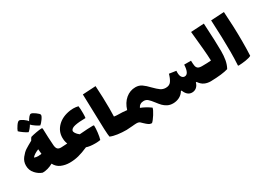

<svg xmlns="http://www.w3.org/2000/svg" viewBox="-28 -1522 3285 2420"><g transform="rotate(-30 1614.5 -312.5)"><path d="M566 -76Q566 -19 559 8Q552 35 534 35Q470 35 413.5 11Q357 -13 328 -70Q251 -27 176 -27Q123 -44 79.5 -92.5Q36 -141 36 -209Q36 -270 73.5 -317.5Q111 -365 146.5 -388Q182 -411 251 -449Q256 -458 263 -470.5Q270 -483 276 -489Q305 -498 359 -508Q413 -518 444 -518L453 -510Q456 -378 465 -258Q469 -218 485 -202Q501 -186 534 -186Q553 -186 559.5 -159Q566 -132 566 -76ZM232 -236Q244 -236 280 -241Q275 -274 273 -311Q239 -297 215.5 -282.5Q192 -268 174 -247Q199 -236 232 -236ZM446 -558Q424 -567 389.5 -590.5Q355 -614 338 -633Q326 -611 307 -588.5Q288 -566 276 -558Q252 -568 215.5 -594Q179 -620 163 -637Q170 -662 198.5 -704Q227 -746 246 -746Q265 -746 303.5 -719Q342 -692 350 -674Q367 -704 384.5 -725Q402 -746 417 -746Q436 -746 477 -716.5Q518 -687 521 -671Q524 -653 495 -612.5Q466 -572 446 -558Z M1009 -21Q977 -15 934 -15Q853 -15 807 -32Q727 3 664.5 19Q602 35 534 35Q516 35 509 8Q502 -19 502 -76Q502 -132 508.5 -159Q515 -186 534 -186Q561 -186 626 -191Q615 -220 611 -248Q609 -272 609 -284Q609 -378 678 -447Q747 -516 866 -533Q887 -536 911 -536Q948 -536 984 -527Q990 -489 990 -420Q990 -378 986 -354Q887 -353 831.5 -341Q776 -329 766 -299Q761 -283 776 -259.5Q791 -236 821 -213Q952 -224 1024 -224L1033 -218Q1035 -178 1028 -118.5Q1021 -59 1009 -21Z M1392 -76Q1392 -19 1385 8Q1378 35 1360 35Q1295 35 1233.5 26.5Q1172 18 1131 0Q1120 -42 1113 -386L1106 -628L1297 -639Q1308 -461 1308 -312Q1308 -267 1306 -191Q1335 -186 1360 -186Q1379 -186 1385.5 -159Q1392 -132 1392 -76Z M2618 -76Q2618 -19 2611 8Q2604 35 2586 35Q2538 35 2498 17Q2458 -1 2426 -48H2416Q2404 -5 2376.5 17.5Q2349 40 2312 40Q2242 40 2208 -48H2198Q2173 -5 2130 17Q2087 39 2037 39Q1992 39 1958 21.5Q1924 4 1900 -20.5Q1876 -45 1846 -85Q1810 -132 1785.5 -153Q1761 -174 1728 -174Q1698 -174 1676.5 -160.5Q1655 -147 1644 -122Q1713 -96 1784 -45Q1779 -16 1742 42Q1705 100 1680 121Q1654 121 1633 106.5Q1612 92 1584 65Q1555 34 1541 30Q1528 25 1506 25Q1491 25 1476.5 26.5Q1462 28 1450 29Q1385 35 1360 35Q1342 35 1335 8Q1328 -19 1328 -76Q1328 -132 1334.5 -159Q1341 -186 1360 -186Q1428 -186 1491 -178Q1519 -271 1581.5 -323.5Q1644 -376 1724 -376Q1775 -376 1814 -349Q1853 -322 1901 -271Q1948 -223 1980.5 -200Q2013 -177 2055 -177Q2109 -177 2134.5 -214.5Q2160 -252 2176 -312L2276 -297Q2275 -287 2275 -271Q2275 -227 2291 -204.5Q2307 -182 2332 -182Q2394 -182 2400 -315H2499Q2500 -263 2505 -238Q2510 -213 2527.5 -199.5Q2545 -186 2586 -186Q2605 -186 2611.5 -159Q2618 -132 2618 -76Z M2889 -230Q2889 -160 2878.5 -102Q2868 -44 2841 5Q2759 31 2586 35Q2568 35 2561 8Q2554 -19 2554 -76Q2554 -132 2560.5 -159Q2567 -186 2586 -186Q2665 -186 2718 -191Q2716 -263 2707 -361.5Q2698 -460 2688 -558L2681 -628L2873 -639Q2889 -360 2889 -230Z M2981 33Q2987 -63 2987 -165Q2987 -357 2973 -628L3165 -639Q3181 -410 3181 -205Q3181 -76 3176 5Q3151 20 3096.5 28.5Q3042 37 2988 39Z"/></g></svg>

Font: Lalezar
Style: Regular
Weight: 400
Designer: Borna Izadpanah
Foundry: Borna Izadpanah
Version: Version 1.003;November 28, 2018;FontCreator 11.5.0.2421 64-b